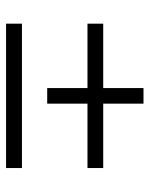

<svg xmlns="http://www.w3.org/2000/svg" viewBox="54 -656 516 665"><g transform="rotate(90 312.5 -324.0)"><path d="M562.5 -423V-368.5H339.5V-229H285.5V-368.5H62.5V-423H285.5V-562.5H339.5V-423ZM62.5 -141.5H562.5V-86.5H62.5Z"/></g></svg>

Font: Russisch Sans Light
Style: Regular
Weight: 300
Designer: Michael Sharanda (font) & Cristiano Sobral (main changes)
Foundry: Michael Sharanda
Version: Version 2.00;September 8, 2020;FontCreator 13.0.0.2681 64-bi